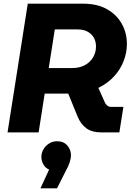

<svg xmlns="http://www.w3.org/2000/svg" viewBox="-20 -720 724 1044"><path d="M21 0 131 -700H432Q508 -700 561 -670.5Q614 -641 642 -591Q670 -541 670 -481Q670 -434 652.5 -388.5Q635 -343 601 -305.5Q567 -268 515 -242L552 -159Q557 -151 564.5 -145Q572 -139 584 -139H651L629 0H533Q480 0 449.5 -22.5Q419 -45 402 -86L351 -211Q346 -211 340.5 -211Q335 -211 330 -211H223L190 0ZM245 -350H372Q413 -350 442 -366Q471 -382 486.5 -409Q502 -436 502 -467Q502 -494 490.5 -514.5Q479 -535 457 -547.5Q435 -560 402 -560H278ZM200 304 247 202Q226 193 215.5 173.5Q205 154 205 133Q205 111 216.5 91.5Q228 72 247.5 60Q267 48 290 48Q326 48 346 71Q366 94 366 125Q366 139 359.5 160.5Q353 182 340 205L290 304Z"/></svg>

Font: MuseoModerno Thin
Style: Bold Italic
Weight: 700
Italic angle: -9°
Version: Version 1.003